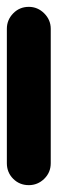

<svg xmlns="http://www.w3.org/2000/svg" viewBox="-20 -540 168 560"><path d="M0 -64H128V-456H0ZM64 -128Q37 -128 18.5 -109Q0 -90 0 -64Q0 -37 18.5 -18.5Q37 0 64 0Q90 0 109 -18.5Q128 -37 128 -64Q128 -90 109 -109Q90 -128 64 -128ZM64 -520Q37 -520 18.5 -501Q0 -482 0 -456Q0 -429 18.5 -410.5Q37 -392 64 -392Q90 -392 109 -410.5Q128 -429 128 -456Q128 -482 109 -501Q90 -520 64 -520Z"/></svg>

Font: Wavefont
Style: Bold
Weight: 700
Version: Version 3.004;gftools[0.9.33]